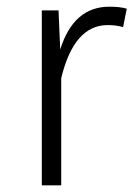

<svg xmlns="http://www.w3.org/2000/svg" viewBox="-20 -554 412 574"><path d="M163 0H105V-523H155L160 -406Q200 -534 307 -534Q339 -534 359 -528L348 -473Q327 -479 302 -479Q201 -479 163 -320Z"/></svg>

Font: Trujillo Light
Style: Regular
Weight: 300
Designer: Fira Sans original fonts by bBox Type GmbH, Carrois Corporate GbR, & Edenspiekermann AG / Changes by Cristiano Sobral
Foundry: Fira Sans original fonts by bBox Type GmbH, Carrois Corporate GbR, & Edenspiekermann AG / Changes by Cristiano Sobral
Version: Version 4.301;July 28, 2020;FontCreator 13.0.0.2655 64-bit